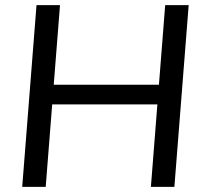

<svg xmlns="http://www.w3.org/2000/svg" viewBox="-20 -732 808 752"><path d="M571 0 627 -712H719L663 0ZM67 0 123 -712H215L159 0ZM132 -323 139 -400H656L649 -323Z"/></svg>

Font: Muli Medium
Style: Italic
Weight: 500
Italic angle: -4.541°
Designer: Vernon Adams
Foundry: Vernon Adams
Version: Version 2.100; ttfautohint (v1.8.1.43-b0c9)